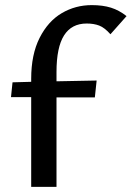

<svg xmlns="http://www.w3.org/2000/svg" viewBox="-20 -731 515 751"><path d="M475 -668 412 -597Q389 -623 368 -631Q347 -639 319 -639Q260 -639 230.5 -592.5Q201 -546 201 -449V-413L358 -416L351 -350H201V0H102V-351H23L29 -409L102 -411V-423Q102 -518 135 -583Q168 -648 221.5 -679.5Q275 -711 339 -711Q382 -711 414 -701Q446 -691 475 -668Z"/></svg>

Font: Ysabeau Semibold
Style: Regular
Weight: 600
Designer: Christian Thalmann (Catharsis Fonts)
Version: Version 0.003